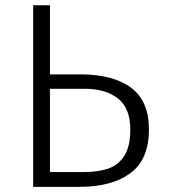

<svg xmlns="http://www.w3.org/2000/svg" viewBox="-20 -725 655 745"><path d="M173.8 -704.6V-436.4H291.3Q419.5 -436.4 488.7 -384.6Q557.9 -332.8 557.9 -223.1Q557.9 -106.2 485.9 -53.1Q413.8 0 289.2 0H108.7V-704.6ZM173.8 -380.5V-57.4H306.2Q361.5 -57.4 400.5 -71Q439.5 -84.6 462.6 -120.8Q485.6 -156.9 485.6 -222.1Q485.6 -305.6 437.4 -343.1Q389.2 -380.5 308.7 -380.5Z"/></svg>

Font: Fira Code Fixed Light
Style: Regular
Weight: 300
Monospace: yes
Designer: Carrois Corporate, Edenspiekermann AG, Nikita Prokopov
Foundry: Carrois Corporate, Edenspiekermann AG, Nikita Prokopov
Version: Version 5.002